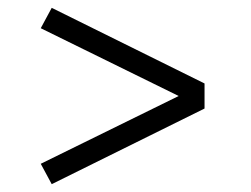

<svg xmlns="http://www.w3.org/2000/svg" viewBox="-20 -585 640 490"><path d="M112 -115 84 -167 436 -340 84 -513 112 -565 502 -372V-308Z"/></svg>

Font: Iosevka Slab Light Extended
Style: Regular
Weight: 300
Width: 7
Monospace: yes
Designer: Belleve Invis
Foundry: Belleve Invis
Version: Version 11.1.0; ttfautohint (v1.8.3)